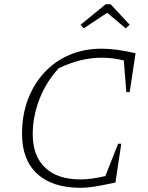

<svg xmlns="http://www.w3.org/2000/svg" viewBox="-20 -887 704 915"><path d="M364 8Q230 8 157.5 -58.5Q85 -125 85 -249Q85 -339 113 -413Q141 -487 191.5 -541.5Q242 -596 311.5 -625.5Q381 -655 465 -655Q498 -655 540 -649.5Q582 -644 626 -633L598 -448H582L570 -599Q517 -612 464 -612Q365 -612 260 -562Q200 -497 168 -414.5Q136 -332 136 -247Q136 -144 195 -88Q254 -32 363 -32Q415 -32 482 -48L543 -202H558L530 -17Q464 -3 428.5 2.5Q393 8 364 8ZM507 -867 598 -769 579 -752 491 -826 379 -752 364 -769 484 -867Z"/></svg>

Font: Piazzolla ExtraLight
Style: Italic
Weight: 200
Italic angle: -11.3°
Designer: Juan Pablo del Peral
Foundry: Huerta Tipografica
Version: Version 1.330